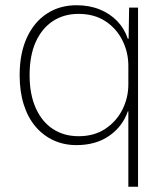

<svg xmlns="http://www.w3.org/2000/svg" viewBox="-20 -546 632 733"><path d="M470 167V-121H468Q448 -63 397 -27.5Q346 8 272 8Q224 8 184 -10.5Q144 -29 115 -63.5Q86 -98 70.5 -147.5Q55 -197 55 -259Q55 -342 82.5 -402Q110 -462 159 -494Q208 -526 272 -526Q321 -526 360.5 -510Q400 -494 427.5 -465.5Q455 -437 468 -398H471L473 -517H507V167ZM280 -26Q340 -26 382.5 -54.5Q425 -83 447.5 -128Q470 -173 470 -224V-295Q470 -346 447.5 -391.5Q425 -437 382.5 -465Q340 -493 280 -493Q224 -493 182 -465.5Q140 -438 116.5 -386Q93 -334 93 -259Q93 -186 116.5 -133.5Q140 -81 182 -53.5Q224 -26 280 -26Z"/></svg>

Font: Mona Sans ExtraLight
Style: Regular
Weight: 200
Designer: Deni Anggara
Foundry: GitHub
Version: Version 2.000